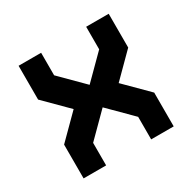

<svg xmlns="http://www.w3.org/2000/svg" viewBox="-117 -605 721 721"><g transform="rotate(-30 244.0 -244.0)"><path d="M48.8 -488.3H146.5V-390.6L244.1 -293L341.8 -390.6V-488.3H439.5V-341.8L341.8 -244.1L439.5 -146.5V0H341.8V-97.7L244.1 -195.3L146.5 -97.7V0H48.8V-146.5L146.5 -244.1L48.8 -341.8Z"/></g></svg>

Font: BabelStone Runic Norn
Style: Regular
Weight: 400
Designer: Andrew West
Foundry: BabelStone
Version: Version 3.002 March 14, 2022